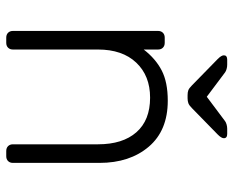

<svg xmlns="http://www.w3.org/2000/svg" viewBox="-88 -678 765 630"><g transform="rotate(90 295.0 -362.5)"><path d="M492 0H475Q465 0 459 -6Q453 -12 453 -22V-301Q453 -382 413.5 -427Q374 -472 300 -472Q228 -472 185 -426.5Q142 -381 142 -301V-22Q142 -12 136 -6Q130 0 120 0H103Q93 0 87 -6Q81 -12 81 -22V-498Q81 -508 87 -514Q93 -520 103 -520H120Q130 -520 136 -514Q142 -508 142 -498V-451Q172 -490 210.5 -510Q249 -530 310 -530Q408 -530 461 -467.5Q514 -405 514 -306V-22Q514 -12 508 -6Q502 0 492 0ZM260 -609 173 -694Q161 -706 161 -714Q161 -725 175 -725H192Q199 -725 206 -723Q213 -721 217 -718L297 -658L377 -718Q381 -721 388 -723Q395 -725 402 -725H419Q433 -725 433 -714Q433 -706 421 -694L334 -609Q325 -600 318 -597.5Q311 -595 302 -595H292Q282 -595 275.5 -597.5Q269 -600 260 -609Z"/></g></svg>

Font: Rubik
Style: Regular
Weight: 300
Designer: Hubert & Fischer
Foundry: Hubert & Fischer
Version: Version 1.100